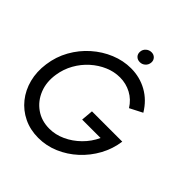

<svg xmlns="http://www.w3.org/2000/svg" viewBox="-233 -1038 1212 1212"><g transform="rotate(45 373.0 -432.0)"><path d="M302.5 13Q230 13 171.2 -15.5Q112.5 -44 72.5 -94Q32.5 -144 15.5 -210Q-1.5 -276 9 -350.5Q19.5 -428 56.5 -494Q93.5 -560 149 -609Q204.5 -658 270.8 -685.2Q337 -712.5 406 -712.5Q484.5 -712.5 550.5 -675.8Q616.5 -639 659 -568.5L574.5 -525Q545 -572.5 498.2 -597.5Q451.5 -622.5 397.5 -622.5Q346 -622.5 296.8 -601.5Q247.5 -580.5 206 -543.2Q164.5 -506 136.5 -456.2Q108.5 -406.5 99.5 -349Q87.5 -274 112 -212.5Q136.5 -151 188.5 -114.2Q240.5 -77.5 310.5 -77.5Q365 -77.5 417.2 -101.5Q469.5 -125.5 512.5 -167.8Q555.5 -210 581 -265H416.5L423.5 -345.5H694Q684 -272 648.5 -207Q613 -142 559 -92.5Q505 -43 439.2 -15Q373.5 13 302.5 13ZM417.5 -778.5Q396 -778.5 383 -792.2Q370 -806 372 -827Q373.5 -847.5 389.2 -861.5Q405 -875.5 426 -875.5Q446.5 -875.5 459.5 -861.5Q472.5 -847.5 470.5 -827Q468.5 -806 453.2 -792.2Q438 -778.5 417.5 -778.5Z"/></g></svg>

Font: Urbanist Medium
Style: Italic
Weight: 500
Italic angle: -8°
Designer: Corey Hu
Foundry: Corey Hu
Version: Version 1.330; ttfautohint (v1.8.4.7-5d5b)